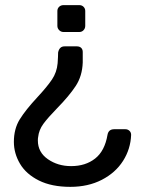

<svg xmlns="http://www.w3.org/2000/svg" viewBox="-20 -540 562 750"><path d="M34.2 14.2Q34.2 -36.6 57.1 -73.7Q80.1 -110.8 126 -160.2Q164.1 -201.2 183.1 -229.5Q202.1 -257.8 205.1 -293Q207 -320.8 207 -335Q211.9 -358.9 231.9 -358.9H280.8Q291 -358.9 297.1 -353Q303.2 -347.2 303.2 -336.9V-295.9Q301.3 -242.7 275.6 -203.9Q250 -165 203.1 -117.2Q167 -80.1 149.4 -56.2Q131.8 -32.2 128.9 -3.9Q127.9 0 127.9 8.8Q127.9 54.7 167 81.8Q206.1 108.9 257.8 108.9Q314 108.9 351.6 79.3Q389.2 49.8 399.9 -13.2Q403.8 -35.2 425.8 -35.2H470.2Q479 -35.2 485.6 -29.1Q492.2 -22.9 492.2 -13.2Q490.2 42 460.7 88.4Q431.2 134.8 377.7 162.4Q324.2 189.9 254.9 189.9Q181.6 189.9 131.8 165Q82 140.1 58.1 99.6Q34.2 59.1 34.2 14.2ZM204.1 -439V-497.1Q204.1 -506.8 210.9 -513.4Q217.8 -520 228 -520H290Q299.8 -520 306.4 -513.4Q313 -506.8 313 -497.1V-439Q313 -429.2 306.4 -422.1Q299.8 -415 290 -415H228Q218.3 -415 211.2 -422.1Q204.1 -429.2 204.1 -439Z"/></svg>

Font: Rubik AZ
Style: Regular
Weight: 400
Designer: Hubert and Fischer
Foundry: Hubert & Fischer
Version: Version 2.000